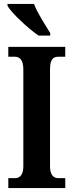

<svg xmlns="http://www.w3.org/2000/svg" viewBox="-20 -951 371 971"><path d="M175 -771H234V-784C211 -822 168 -886 152 -931H18V-921C38 -886 122 -807 175 -771ZM22 0H310V-50H275C252 -50 233 -65 233 -110V-601C233 -651 249 -664 275 -664H310V-714H22V-664H56C77 -664 98 -651 98 -601V-109C98 -63 77 -50 56 -50H22Z"/></svg>

Font: Noto Serif Myanmar ExtraCondensed
Style: Bold
Weight: 700
Width: 2
Designer: Ben Mitchell and the Monotype Design Team
Foundry: Monotype Imaging Inc.
Version: Version 2.106